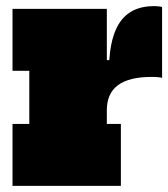

<svg xmlns="http://www.w3.org/2000/svg" viewBox="-20 -609 552 629"><path d="M330 -203H376V0H21V-203H76V-377H21V-580H330ZM511 -354Q505 -355.5 497.5 -356.2Q490 -357 477 -357Q403 -357 366.5 -330Q330 -303 330 -248L296 -412H338Q342 -471 358.8 -510.2Q375.5 -549.5 406.8 -569.2Q438 -589 486 -589Q493.5 -589 499.8 -588.2Q506 -587.5 511 -586Z"/></svg>

Font: Hepta Slab Black
Style: Regular
Weight: 900
Designer: Michael LaGattuta
Foundry: Michael LaGattuta
Version: Version 1.102